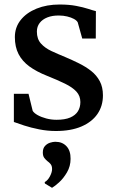

<svg xmlns="http://www.w3.org/2000/svg" viewBox="-20 -584 527 872"><path d="M234 11Q195.5 11 158 3.5Q120.5 -4 90.2 -13.8Q60 -23.5 43 -30V-158H109.5L128.5 -80.5Q134.5 -70.5 151 -61.2Q167.5 -52 190 -46Q212.5 -40 236.5 -40Q275 -40 298.8 -50.2Q322.5 -60.5 333.8 -78.5Q345 -96.5 345 -120.5Q345 -148.5 327 -168Q309 -187.5 275.2 -204Q241.5 -220.5 194 -239.5Q146 -258.5 113.5 -282.2Q81 -306 64.2 -338.5Q47.5 -371 47.5 -415.5Q47.5 -460 74 -493.2Q100.5 -526.5 146.5 -545Q192.5 -563.5 250.5 -563.5Q294 -563.5 326.2 -557.2Q358.5 -551 380.5 -543.8Q402.5 -536.5 415.5 -533.5L415 -409H353.5L333 -482.5Q328.5 -491 315.8 -498Q303 -505 285.2 -509.2Q267.5 -513.5 248 -513.5Q218 -514 195.2 -505Q172.5 -496 160 -479.5Q147.5 -463 147.5 -440.5Q147.5 -407 165.8 -386.5Q184 -366 213.5 -352.2Q243 -338.5 276 -325Q308 -311.5 338.8 -296.2Q369.5 -281 394 -261.8Q418.5 -242.5 433 -215.5Q447.5 -188.5 447.5 -151Q447.5 -102.5 422.5 -66.2Q397.5 -30 349.8 -9.5Q302 11 234 11ZM300.5 137.5Q300.5 171 284.2 198.8Q268 226.5 248 244.5Q228 262.5 217 268.5H215.5L184 249.5L183 243Q197 235.5 206.8 216.8Q216.5 198 216.5 184Q216.5 169.5 210 161.5Q203.5 153.5 195.5 148Q188 142 181.2 133.2Q174.5 124.5 174.5 108.5Q174.5 89.5 184.5 78.8Q194.5 68 207.8 64Q221 60 230 60H232.5Q263 60 282 80.2Q301 100.5 300.5 137.5Z"/></svg>

Font: Merriweather 28pt Medium
Style: Regular
Weight: 500
Version: Version 2.100